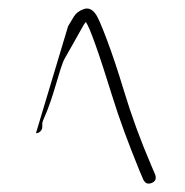

<svg xmlns="http://www.w3.org/2000/svg" viewBox="-20 -622 438 454"><path d="M65 -307C69 -307 72.5 -308.5 75.5 -311.5C78.5 -314.5 80 -318 80 -322V-330C80 -332.7 82 -338.4 86.1 -347.3C90.1 -356.1 94.8 -368.2 100 -383.5C104 -395.2 107.8 -407.3 111.5 -420C115.2 -432.7 119 -445.3 123 -458C127 -470.7 130.5 -479.5 133.5 -484.5C136.5 -489.5 140 -495.7 144 -503C148 -510.3 152.2 -517.7 156.5 -525C160.8 -532.3 165.7 -541 171.1 -551.1C176.5 -561.2 180.5 -567.5 183 -570C192.5 -556.7 213.6 -497.4 246.2 -392.2C261.6 -342.4 282.9 -284.3 310 -218L319 -197C323.4 -188.3 330 -185.8 339 -189.5C347.5 -193 350.2 -199.5 347 -209L338 -230C312.3 -289.9 290.6 -349.1 273 -407.5C259 -453.8 245.6 -494.1 232.7 -528.2C219.9 -562.4 211 -582.6 206 -589C198 -600.3 188.7 -604.2 178 -600.5C167.3 -596.8 159.5 -590.8 154.5 -582.5L141 -560Z"/></svg>

Font: Proton
Style: ExBd
Weight: 500
Version: Version 1.017